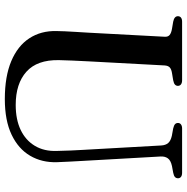

<svg xmlns="http://www.w3.org/2000/svg" viewBox="-10 -730 756 776"><g transform="rotate(90 368.0 -342.0)"><path d="M586 -294.5 568 -615Q567 -633.5 558 -643.8Q549 -654 529 -658.5L499 -664Q486.5 -667 481.8 -671.5Q477 -676 477 -683.5Q477 -691 483 -695.5Q489 -700 499.5 -700H678Q689 -700 694.8 -695.5Q700.5 -691 700.5 -683.5Q700.5 -676 695.5 -671.2Q690.5 -666.5 678 -664L651 -659Q628 -654 619.8 -642.2Q611.5 -630.5 612.5 -613L630.5 -294.5Q632 -269.5 633.2 -245.2Q634.5 -221 635.5 -194.5Q637.5 -133.5 609.5 -85.8Q581.5 -38 524.2 -10.8Q467 16.5 380.5 16.5Q289 16.5 227.2 -9.5Q165.5 -35.5 134.8 -82.5Q104 -129.5 105.5 -192.5Q105.5 -206 106.5 -226.5Q107.5 -247 109 -271.5Q110.5 -296 112 -320.5L128.5 -629Q129.5 -642.5 121.8 -649.2Q114 -656 97 -659L67.5 -664Q45.5 -668.5 45.5 -683Q45.5 -691 51.2 -695.5Q57 -700 68 -700H304Q315 -700 321 -695.5Q327 -691 327 -683Q327 -676 322 -671.2Q317 -666.5 304.5 -664L274.5 -659Q259.5 -656.5 252.5 -650Q245.5 -643.5 244.5 -629.5L228 -322.5Q226 -286 224.8 -256.2Q223.5 -226.5 223 -202Q221.5 -114 269.8 -70.8Q318 -27.5 404 -27.5Q463 -27.5 505 -47.5Q547 -67.5 569.5 -105Q592 -142.5 590 -194Q589.5 -228 588.2 -251.5Q587 -275 586 -294.5Z"/></g></svg>

Font: Fraunces 28pt
Style: Regular
Weight: 400
Version: Version 1.000;[b76b70a41]